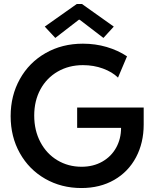

<svg xmlns="http://www.w3.org/2000/svg" viewBox="-20 -950 791 978"><path d="M34.2 -358.4Q34.2 -462.9 81.1 -547.1Q127.9 -631.3 211.9 -679.4Q295.9 -727.5 402.3 -727.5Q465.8 -727.5 523.2 -710.7Q580.6 -693.8 627 -663.1L581.1 -554.7Q551.8 -583.5 504.6 -600.8Q457.5 -618.2 402.3 -618.2Q331.1 -618.2 274.4 -585.7Q217.8 -553.2 186 -494.9Q154.3 -436.5 154.3 -361.3Q154.3 -285.6 185.8 -226.1Q217.3 -166.5 272.5 -133.5Q327.6 -100.6 395.5 -100.6Q455.1 -100.6 501 -126.7Q546.9 -152.8 571.8 -198Q596.7 -243.2 596.7 -298.8H373V-402.3H711.9V-315.4Q711.9 -222.7 672.9 -148.9Q633.8 -75.2 561.8 -33.7Q489.7 7.8 394.5 7.8Q292.5 7.8 210.2 -39.3Q127.9 -86.4 81.1 -169.9Q34.2 -253.4 34.2 -358.4ZM208 -814.5 371.1 -929.7H397.5L559.6 -814.5L506.8 -756.8L385.7 -849.6H381.8L261.7 -756.8Z"/></svg>

Font: Reddit Sans Fudge SemiBold
Style: Regular
Weight: 600
Designer: Stephen Hutchings
Foundry: Reddit
Version: Version 1.011